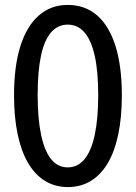

<svg xmlns="http://www.w3.org/2000/svg" viewBox="-20 -750 552 780"><path d="M256 10Q204 10 163 -15Q122 -40 94 -88Q66 -136 51.5 -205.5Q37 -275 37 -363Q37 -480 62.5 -561.5Q88 -643 137 -686.5Q186 -730 255 -730Q326 -730 375 -687Q424 -644 449.5 -562Q475 -480 475 -362Q475 -274 460.5 -204.5Q446 -135 418 -87.5Q390 -40 349 -15Q308 10 256 10ZM255 -70Q296 -70 323.5 -103.5Q351 -137 365 -202.5Q379 -268 379 -364Q379 -459 365 -522.5Q351 -586 323.5 -618Q296 -650 255 -650Q215 -650 187.5 -618.5Q160 -587 146.5 -523.5Q133 -460 133 -364Q133 -268 147 -202Q161 -136 188 -103Q215 -70 255 -70Z"/></svg>

Font: Instrument Sans Condensed Medium
Style: Regular
Weight: 500
Width: 3
Designer: Rodrigo Fuenzalida
Foundry: fragTYPE
Version: Version 1.000;gftools[0.9.28]